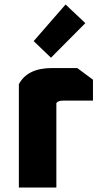

<svg xmlns="http://www.w3.org/2000/svg" viewBox="-20 -835 460 855"><path d="M64 0V-460Q102 -532 212 -532H324L394 -480V-387H262Q238 -387 231 -376V0ZM130 -652 272 -815 360 -732 207 -578Z"/></svg>

Font: Oxanium ExtraLight ExtraBold
Style: Regular
Weight: 800
Version: Version 2.000